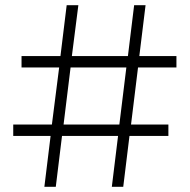

<svg xmlns="http://www.w3.org/2000/svg" viewBox="-20 -720 732 740"><path d="M252 -460 225 -240H440L467 -460ZM660 -460H512L485 -240H629V-196H479L455 0H411L435 -196H219L195 0H151L175 -196H31V-240H180L208 -460H63V-504H213L237 -700H282L257 -504H473L497 -700H541L517 -504H660Z"/></svg>

Font: Montserrat-Alt1 Light
Style: Regular
Weight: 300
Designer: Differentunic
Foundry: Differentunic
Version: Version 7.222